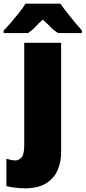

<svg xmlns="http://www.w3.org/2000/svg" viewBox="-76 -786 466 1046"><path d="M58 240Q38 240 8 236.5Q-22 233 -41 228V79Q-27 83 -15.5 85.5Q-4 88 9 88Q27 88 41.5 71.5Q56 55 56 5V-553H257V45Q257 95 238.5 139.5Q220 184 176.5 212Q133 240 58 240ZM253 -766Q269 -743 290.5 -715.5Q312 -688 333.5 -662.5Q355 -637 370 -620V-606H241Q216 -621 199 -639Q182 -657 157 -679Q132 -657 117 -640Q102 -623 77 -606H-56V-620Q-38 -638 -16 -663.5Q6 -689 27.5 -716Q49 -743 63 -766Z"/></svg>

Font: Noto Sans Display Black
Style: Regular
Weight: 900
Designer: Monotype Design Team
Foundry: Monotype Imaging Inc.
Version: Version 2.003